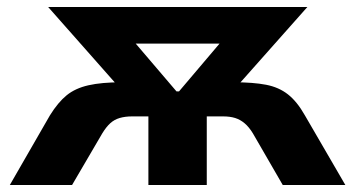

<svg xmlns="http://www.w3.org/2000/svg" viewBox="-20 -526 1010 546"><path d="M8 0 122 -198Q145 -235 169.5 -255Q194 -275 231.5 -283.5Q269 -292 326 -292H381L337 -257L117 -506H854L633 -257L590 -292H646Q700 -292 736.5 -285Q773 -278 799 -257.5Q825 -237 847 -198L962 0H784L699 -147Q688 -165 675.5 -175.5Q663 -186 648.5 -190.5Q634 -195 614 -195H568V0H402V-195H356Q336 -195 320.5 -190.5Q305 -186 293.5 -175.5Q282 -165 271 -147L185 0ZM482 -266H489L645 -450L653 -402H317L325 -450Z"/></svg>

Font: Nunito Sans 6pt ExtraBold
Style: Regular
Weight: 800
Version: Version 3.101;gftools[0.9.27]